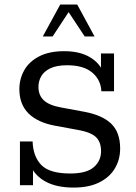

<svg xmlns="http://www.w3.org/2000/svg" viewBox="-20 -820 602 850"><path d="M306 10.4Q230.6 10.4 181.9 -16Q133.2 -42.4 112.7 -91.6L126.1 -86.1V0H68.3V-193.7H124.3Q126.7 -126.3 163.4 -89.1Q200.1 -51.9 290.7 -51.9Q363.3 -51.9 395.3 -80Q427.4 -108 427.4 -150.5Q427.4 -191.7 404.5 -213.3Q381.6 -234.9 324.6 -244.9L223.5 -263.5Q146.4 -277.8 106 -318.1Q65.7 -358.5 65.7 -425.1Q65.7 -470.6 87.3 -509Q108.8 -547.3 153.3 -570.4Q197.8 -593.4 264.2 -593.4Q332.5 -593.4 377.4 -567.2Q422.3 -541 441.2 -493H427V-583.4H484.8V-416H428.8Q426.4 -466.6 388.2 -498.8Q350 -531.1 276.8 -531.1Q231.6 -531.1 203.4 -517.9Q175.3 -504.6 162.7 -482.8Q150.2 -460.9 150.2 -435.1Q150.2 -398.4 173.9 -376Q197.7 -353.7 249.9 -344.3L351 -325.6Q432.1 -310.8 472 -272.7Q511.9 -234.5 511.9 -162.7Q511.9 -113.2 488.4 -74.2Q465 -35.1 419.3 -12.4Q373.6 10.4 306 10.4ZM169.4 -658.5 246.6 -799.8H321.9L398.6 -658.5H355.1L283.7 -766.3L212.9 -658.5Z"/></svg>

Font: Rokkitt SemiBold
Style: Regular
Weight: 600
Designer: Vernon Adams
Foundry: Vernon Adams
Version: Version 3.103